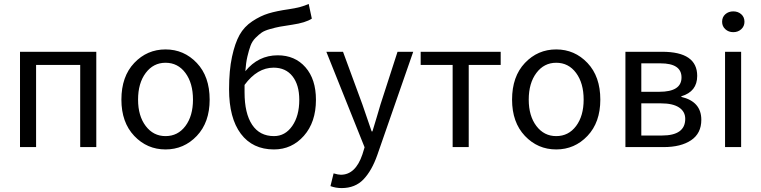

<svg xmlns="http://www.w3.org/2000/svg" viewBox="-20 -750 3881 979"><path d="M82 0V-486H471V0H389V-419H164V0Z M599 -242Q599 -360 664.5 -429Q730 -498 824 -498Q918 -498 983.5 -429Q1049 -360 1049 -242Q1049 -126 983.5 -57Q918 12 824 12Q730 12 664.5 -57Q599 -126 599 -242ZM824 -56Q887 -56 925.5 -107.5Q964 -159 964 -242Q964 -326 925.5 -378Q887 -430 824 -430Q762 -430 723 -378Q684 -326 684 -242Q684 -159 723 -107.5Q762 -56 824 -56Z M1377 12Q1268 12 1208 -68Q1148 -148 1148 -295Q1148 -391 1163 -460.5Q1178 -530 1201.5 -572Q1225 -614 1266.5 -641.5Q1308 -669 1349 -681.5Q1390 -694 1453 -703Q1516 -712 1554 -730L1570 -655Q1538 -634 1470 -624Q1429 -618 1407.5 -614Q1386 -610 1357.5 -602Q1329 -594 1314.5 -584Q1300 -574 1283 -557Q1266 -540 1257.5 -517Q1249 -494 1241.5 -462Q1234 -430 1231 -387Q1297 -468 1396 -468Q1484 -468 1537.5 -407Q1591 -346 1591 -241Q1591 -127 1529.5 -57.5Q1468 12 1377 12ZM1377 -56Q1434 -56 1470 -107.5Q1506 -159 1506 -241Q1506 -317 1471.5 -361Q1437 -405 1375 -405Q1292 -405 1227 -317V-279Q1227 -172 1265.5 -114Q1304 -56 1377 -56Z M1722 209Q1692 209 1665 199L1681 134Q1704 141 1718 141Q1793 141 1828 37L1839 1L1644 -486H1729L1828 -217Q1848 -161 1875 -80H1879Q1887 -106 1902 -156Q1917 -206 1920 -217L2007 -486H2087L1904 40Q1876 120 1833.5 164.5Q1791 209 1722 209Z M2288 0V-419H2125V-486H2533V-419H2370V0Z M2591 -242Q2591 -360 2656.5 -429Q2722 -498 2816 -498Q2910 -498 2975.5 -429Q3041 -360 3041 -242Q3041 -126 2975.5 -57Q2910 12 2816 12Q2722 12 2656.5 -57Q2591 -126 2591 -242ZM2816 -56Q2879 -56 2917.5 -107.5Q2956 -159 2956 -242Q2956 -326 2917.5 -378Q2879 -430 2816 -430Q2754 -430 2715 -378Q2676 -326 2676 -242Q2676 -159 2715 -107.5Q2754 -56 2816 -56Z M3169 0V-486H3356Q3535 -486 3535 -363Q3535 -283 3454 -259V-256Q3556 -232 3556 -139Q3556 -70 3504 -35Q3452 0 3364 0ZM3250 -282H3342Q3455 -282 3455 -355Q3455 -427 3348 -427H3250ZM3250 -59H3355Q3474 -59 3474 -144Q3474 -181 3442.5 -202Q3411 -223 3350 -223H3250Z M3677 0V-486H3759V0ZM3662 -639Q3662 -663 3678.5 -677.5Q3695 -692 3719 -692Q3743 -692 3759.5 -677.5Q3776 -663 3776 -639Q3776 -616 3759.5 -601Q3743 -586 3719 -586Q3695 -586 3678.5 -601Q3662 -616 3662 -639Z"/></svg>

Font: Toshiba Sans
Style: Regular
Weight: 400
Designer: Paul D. Hunt
Foundry: Toshiba Corporation
Version: Version 2.020;PS 2.0;hotconv 1.0.86;makeotf.lib2.5.63406